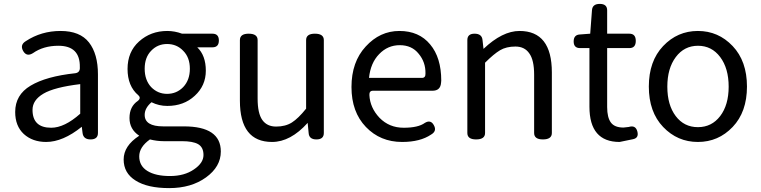

<svg xmlns="http://www.w3.org/2000/svg" viewBox="-20 -716 3907 986"><path d="M217 13Q147 13 102 -28Q58 -69 58 -141Q58 -229 137 -276Q217 -324 367 -340Q392 -344 390 -371Q392 -481 280 -481Q203 -481 149 -443Q117 -423 99 -454Q81 -486 113 -505Q192 -557 291 -557Q391 -557 437 -498Q483 -439 483 -334V-33Q483 0 445 0Q408 0 404 -33L400 -65Q303 13 217 13ZM243 -60Q311 -60 392 -132V-284Q259 -268 203 -235Q147 -202 147 -152Q147 -60 243 -60Z M849 250Q737 250 676 211Q615 173 615 103Q615 33 695 -19Q645 -52 645 -110Q645 -169 688 -198Q706 -213 690 -227Q635 -274 635 -362Q635 -450 694 -503Q754 -557 839 -557Q877 -557 915 -543H1071Q1104 -543 1104 -508Q1104 -473 1071 -473H993Q1037 -431 1037 -353Q1037 -276 980 -224Q924 -172 839 -172Q796 -172 758 -191Q723 -161 723 -126Q723 -67 818 -67H924Q1114 -67 1114 62Q1114 140 1038 195Q962 250 849 250ZM756 -269Q790 -234 838 -234Q887 -234 921 -269Q955 -305 955 -363Q955 -421 921 -455Q888 -490 838 -490Q789 -490 756 -455Q723 -421 723 -363Q723 -305 756 -269ZM976 154Q1025 121 1025 80Q1025 40 997 24Q970 9 914 9H820Q786 9 750 0Q695 39 695 87Q695 136 737 162Q779 188 853 188Q927 188 976 154Z M1377 13Q1212 13 1212 -199V-510Q1212 -543 1257 -543Q1303 -543 1303 -510V-210Q1303 -134 1327 -100Q1351 -66 1398 -66Q1446 -66 1479 -87Q1512 -108 1552 -158V-510Q1552 -543 1597 -543Q1643 -543 1643 -510V-33Q1643 0 1605 0Q1567 0 1565 -33L1560 -85Q1472 13 1377 13Z M2045 13Q1933 13 1859 -64Q1785 -141 1785 -269Q1785 -398 1858 -477Q1931 -557 2031 -557Q2132 -557 2189 -488Q2246 -420 2246 -302L2245 -291Q2242 -250 2201 -250H1895Q1876 -250 1877 -228Q1880 -163 1929 -111Q1979 -60 2053 -60Q2128 -60 2162 -85Q2192 -103 2208 -73Q2225 -43 2194 -25Q2138 13 2045 13ZM1875 -316H2147Q2166 -316 2165 -339Q2166 -397 2130 -440Q2095 -484 2033 -484Q1971 -484 1927 -438Q1883 -393 1875 -316Z M2425 0Q2380 0 2380 -33V-510Q2380 -543 2417 -543Q2455 -543 2458 -510L2463 -465Q2560 -557 2648 -557Q2814 -557 2814 -344V-33Q2814 0 2768 0Q2723 0 2723 -33V-332Q2723 -408 2698 -442Q2674 -477 2627 -477Q2580 -477 2548 -458Q2516 -439 2471 -394V-33Q2471 0 2425 0Z M3162 13Q3007 13 3007 -168V-469H2959Q2926 -469 2926 -503Q2926 -538 2959 -539L3011 -543L3020 -663Q3022 -696 3060 -696Q3098 -696 3098 -663V-543H3212Q3245 -543 3245 -506Q3245 -469 3212 -469H3098V-166Q3098 -113 3117 -87Q3136 -61 3182 -61L3209 -64Q3244 -75 3253 -41Q3262 -7 3230 -1Z M3742.5 -64Q3669 13 3564 13Q3459 13 3385.5 -64Q3312 -141 3312 -271.5Q3312 -402 3385.5 -479.5Q3459 -557 3564 -557Q3669 -557 3742.5 -479.5Q3816 -402 3816 -271.5Q3816 -141 3742.5 -64ZM3450 -120Q3493 -63 3564 -63Q3635 -63 3678.5 -120Q3722 -177 3722 -271Q3722 -365 3678.5 -423Q3635 -481 3564.5 -481Q3494 -481 3450.5 -423Q3407 -365 3407 -271Q3407 -177 3450 -120Z"/></svg>

Font: Swei Gothic CJK TC Regular
Style: Regular
Weight: 400
Version: Version 2.129